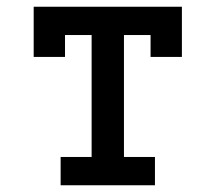

<svg xmlns="http://www.w3.org/2000/svg" viewBox="-20 -550 640 570"><path d="M160 0V-84H252V-446H173V-381H80V-530H520V-381H427V-446H348V-84H440V0Z"/></svg>

Font: Iosevka Slab Medium Extended
Style: Regular
Weight: 500
Width: 7
Monospace: yes
Designer: Belleve Invis
Foundry: Belleve Invis
Version: Version 11.1.1; ttfautohint (v1.8.3)